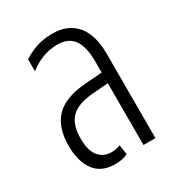

<svg xmlns="http://www.w3.org/2000/svg" viewBox="-141 -650 698 753"><g transform="rotate(-30 207.5 -273.5)"><path d="M165 10Q102 10 71.5 -31.5Q41 -73 41 -143Q41 -226 82.5 -270Q124 -314 216 -322L297 -328V-377Q297 -444 274 -477Q251 -510 201 -510Q165 -510 132.5 -497.5Q100 -485 73 -463V-517Q92 -531 126.5 -544Q161 -557 206 -557Q275 -557 313 -512.5Q351 -468 351 -382V0H297V-280L224 -274Q155 -268 125.5 -237.5Q96 -207 96 -144Q96 -90 117.5 -64Q139 -38 175 -38Q197 -38 215 -46L222 -2Q211 4 195.5 7Q180 10 165 10Z"/></g></svg>

Font: Noto Sans Thai ExtCond Light
Style: Regular
Weight: 300
Width: 2
Designer: Monotype Design Team
Foundry: Monotype Imaging Inc.
Version: Version 2.002; ttfautohint (v1.8.4.7-5d5b)